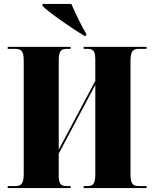

<svg xmlns="http://www.w3.org/2000/svg" viewBox="-20 -951 774 971"><path d="M406 -770H416V-780C392 -820 360 -886 341 -931H195V-921C230 -886 344 -807 406 -770ZM19 0H337V-10H319C287 -10 277 -21 277 -64V-174L462 -522V-72C462 -22 452 -10 421 -10H403V0H721V-10H682C653 -10 640 -21 640 -67V-642C640 -692 652 -704 682 -704H721V-714H403V-704H421C452 -704 462 -693 462 -647V-542L277 -194V-642C277 -692 287 -704 319 -704H337V-714H19V-704H56C88 -704 100 -692 100 -646V-72C100 -22 88 -10 56 -10H19Z"/></svg>

Font: Noto Serif Display Condensed Black
Style: Regular
Weight: 900
Width: 3
Designer: Monotype Design Team
Foundry: Monotype Imaging Inc.
Version: Version 2.009